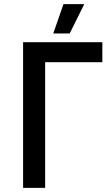

<svg xmlns="http://www.w3.org/2000/svg" viewBox="-20 -903 532 923"><path d="M385 -883H285L236 -742H315ZM91 0H197V-604H472V-700H91Z"/></svg>

Font: Fixel Text Medium
Style: Regular
Weight: 500
Width: 4
Designer: AlfaBravo + MacPaw
Foundry: Kyrylo Tkachov, Marchela Mozhyna, Serhii Makarenko, Maria Weinstein, Zakhar Kryvoshyya
Version: Version 1.211